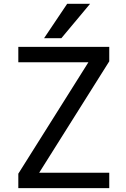

<svg xmlns="http://www.w3.org/2000/svg" viewBox="-20 -976 656 998"><path d="M448.2 -956.1 298.8 -777.3H209L329.1 -956.1ZM183.6 -78.1H547.9V2H75.2V-73.2L439.5 -652.3H75.2V-732.4H547.9V-657.2Z"/></svg>

Font: Nasu
Style: Regular
Weight: 400
Designer: Ryoko NISHIZUKA (kana &amp; ideographs); Paul D. Hunt (Latin, Greek &amp; Cyrillic); Wenlong ZHANG (bopomofo); Sandoll C
Version: Version 2014.1215